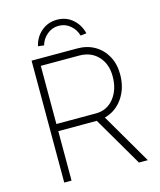

<svg xmlns="http://www.w3.org/2000/svg" viewBox="-128 -974 885 1065"><g transform="rotate(-15 314.5 -441.5)"><path d="M107 0V-700H369Q426 -700 469.5 -674.5Q513 -649 537.5 -604Q562 -559 562 -500Q562 -421 522.5 -364Q483 -307 418 -290L587 0H536L370 -284H369H149V0ZM149 -325H376Q440 -325 479.5 -374.5Q519 -424 519 -500Q519 -571 478 -615Q437 -659 369 -659H149ZM196 -764 162 -768Q173 -818 211 -850.5Q249 -883 301 -883Q354 -883 391 -850.5Q428 -818 440 -768L406 -764Q396 -800 367.5 -824Q339 -848 301 -848Q264 -848 235 -824Q206 -800 196 -764Z"/></g></svg>

Font: Readex Pro Light
Style: Regular
Weight: 300
Designer: Bonnie Shaver-Troup, Thomas Jockin
Foundry: Lexend
Version: Version 1.200; ttfautohint (v1.8.3)